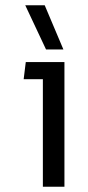

<svg xmlns="http://www.w3.org/2000/svg" viewBox="-20 -710 335 730"><path d="M155 -522 76 -690H150L221 -522ZM143 0V-409H70L78 -474H225V0Z"/></svg>

Font: Kanit Light
Style: Regular
Weight: 300
Designer: Katatrad Team
Foundry: CadsonDemak
Version: Version 2.000; ttfautohint (v1.8.3)